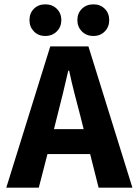

<svg xmlns="http://www.w3.org/2000/svg" viewBox="-20 -866 640 886"><path d="M244 -330 229 -270H366L351 -330Q338 -379 324 -433.5Q310 -488 299 -540H295Q283 -488 270 -433.5Q257 -379 244 -330ZM9 0 212 -652H388L591 0H435L396 -155H199L159 0ZM189 -700Q157 -700 136.5 -721Q116 -742 116 -773Q116 -805 136.5 -825.5Q157 -846 189 -846Q221 -846 242 -825.5Q263 -805 263 -773Q263 -742 242 -721Q221 -700 189 -700ZM411 -700Q379 -700 358 -721Q337 -742 337 -773Q337 -805 358 -825.5Q379 -846 411 -846Q443 -846 463.5 -825.5Q484 -805 484 -773Q484 -742 463.5 -721Q443 -700 411 -700Z"/></svg>

Font: Source Code Pro
Style: Bold
Weight: 700
Monospace: yes
Designer: Paul D. Hunt, Teo Tuominen
Foundry: Adobe Systems Incorporated
Version: Version 2.030;PS 1.000;hotconv 16.6.51;makeotf.lib2.5.65220